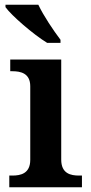

<svg xmlns="http://www.w3.org/2000/svg" viewBox="-20 -786 380 806"><path d="M178 -606H234V-619C205 -657 162 -721 141 -766H3V-756C28 -721 119 -642 178 -606ZM19 0H324V-49H312C277 -49 237 -57 237 -116V-536H23V-487H32C66 -487 107 -479 107 -424V-115C107 -57 66 -49 32 -49H19Z"/></svg>

Font: Noto Serif Yezidi SemiBold
Style: Regular
Weight: 600
Designer: Dalton Maag Ltd
Foundry: Dalton Maag Ltd
Version: Version 1.001